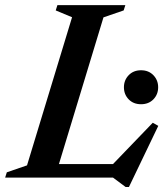

<svg xmlns="http://www.w3.org/2000/svg" viewBox="-45 -690 652 746"><path d="M357 -622.5 184 -52.5H394L548.5 -213L570 -201L456 36.5H443L394 0H-25L-18.5 -20.5L60 -47.5L235 -623L171.5 -649.5L178 -670H442L435.5 -649.5ZM503 -285Q473.5 -285 455 -304Q436.5 -323 436.5 -351Q436.5 -378.5 455 -397.8Q473.5 -417 503 -417Q532.5 -417 551 -397.8Q569.5 -378.5 569.5 -351Q569.5 -323 551 -304Q532.5 -285 503 -285Z"/></svg>

Font: Newsreader Text SemiBold
Style: Italic
Weight: 600
Italic angle: -17°
Designer: Hugues Gentile
Foundry: Production Type
Version: Version 1.001